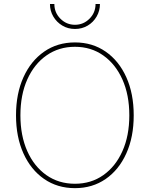

<svg xmlns="http://www.w3.org/2000/svg" viewBox="-20 -954 766 983"><path d="M363.8 9.3Q273.9 9.3 205.8 -37.8Q137.7 -85 99.9 -168.9Q62 -252.9 62 -363.3Q62 -474.6 100.1 -558.6Q138.2 -642.6 206.1 -689.7Q273.9 -736.8 363.8 -736.8Q453.1 -736.8 521 -689.7Q588.9 -642.6 626.7 -558.6Q664.6 -474.6 664.6 -363.3Q664.6 -252.4 626.7 -168.5Q588.9 -84.5 521 -37.6Q453.1 9.3 363.8 9.3ZM363.8 -13.2Q446.3 -13.2 509 -57.4Q571.8 -101.6 606.9 -180.4Q642.1 -259.3 642.1 -363.3Q642.1 -467.8 606.9 -546.6Q571.8 -625.5 509 -669.9Q446.3 -714.4 363.8 -714.4Q281.2 -714.4 218.3 -670.4Q155.3 -626.5 119.9 -547.6Q84.5 -468.8 84.5 -363.3Q84.5 -259.8 119.4 -180.9Q154.3 -102.1 217.3 -57.6Q280.3 -13.2 363.8 -13.2ZM363.8 -805.7Q328.1 -805.7 299.1 -823Q270 -840.3 252.9 -869.4Q235.8 -898.4 235.8 -933.6H258.3Q258.3 -889.2 289.3 -858.2Q320.3 -827.1 363.8 -827.1Q407.2 -827.1 438.2 -858.2Q469.2 -889.2 469.2 -933.6H491.7Q491.7 -898.4 474.6 -869.1Q457.5 -839.8 428.7 -822.8Q399.9 -805.7 363.8 -805.7Z"/></svg>

Font: Inter 20pt Thin
Style: Regular
Weight: 250
Version: Version 4.001;git-66647c0bb